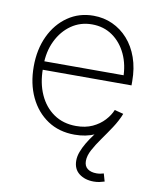

<svg xmlns="http://www.w3.org/2000/svg" viewBox="-84 -610 725 884"><g transform="rotate(10 278.5 -168.0)"><path d="M290 10.7Q217.3 10.7 163.6 -25.1Q109.9 -61 80.3 -123.5Q50.8 -186 50.8 -266.1Q50.8 -346.2 80.3 -408.9Q109.9 -471.7 162.4 -507.8Q214.8 -543.9 282.2 -543.9Q330.1 -543.9 371.3 -525.1Q412.6 -506.3 443.6 -471.4Q474.6 -436.5 491.9 -387.5Q509.3 -338.4 509.3 -277.3V-258.3H76.7V-297.9H484.9L465.8 -283.7Q465.8 -346.7 442.6 -396.2Q419.4 -445.8 378.2 -474.6Q336.9 -503.4 282.2 -503.4Q228 -503.4 185.5 -473.9Q143.1 -444.3 118.7 -393.8Q94.2 -343.3 94.2 -279.3V-263.2Q94.2 -195.8 117.9 -143.1Q141.6 -90.3 185.5 -60.1Q229.5 -29.8 290 -29.8Q333.5 -29.8 366.2 -44.9Q398.9 -60.1 420.9 -84Q442.9 -107.9 453.1 -133.3L494.6 -122.6Q482.4 -87.9 454.6 -57.4Q426.8 -26.9 385 -8.1Q343.3 10.7 290 10.7ZM414.6 208Q373 208 345.9 187Q318.8 166 318.8 126.5Q318.8 106.4 326.9 85Q335 63.5 347.9 41.7Q360.8 20 376.7 -1.2Q392.6 -22.5 408.2 -42.5L494.6 -122.6Q481 -87.9 459 -54.7Q437 -21.5 415 9.3Q393.1 40 377.9 68.1Q362.8 96.2 362.8 120.6Q362.8 144.5 378.4 156.5Q394 168.5 420.4 168.5Q429.7 168.5 438.2 167Q446.8 165.5 454.1 163.1L464.4 199.2Q453.6 202.6 441.4 205.3Q429.2 208 414.6 208Z"/></g></svg>

Font: Inter 20pt ExtraLight
Style: Regular
Weight: 250
Version: Version 4.001;git-66647c0bb